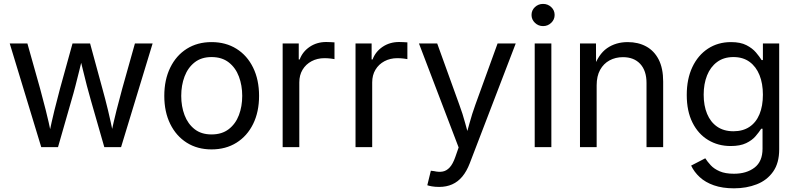

<svg xmlns="http://www.w3.org/2000/svg" viewBox="-20 -768 4161 1002"><path d="M195.3 0 30.8 -541H123L189.5 -304.7Q203.1 -254.9 218.5 -194.3Q233.9 -133.8 249 -60.1H234.4Q249 -130.9 263.9 -191.7Q278.8 -252.4 293 -304.7L358.4 -541H450.2L514.6 -304.7Q528.8 -253.9 543.5 -193.4Q558.1 -132.8 572.8 -60.1H557.6Q572.8 -131.8 588.1 -192.4Q603.5 -252.9 617.7 -304.7L684.1 -541H776.4L611.8 0H524.4L454.1 -245.1Q443.4 -282.2 433.3 -320.8Q423.3 -359.4 413.6 -399.7Q403.8 -439.9 393.6 -481H413.6Q403.8 -439.9 393.8 -399.7Q383.8 -359.4 373.8 -320.3Q363.8 -281.2 353 -245.1L282.7 0Z M1084 11.7Q1010.3 11.7 954.8 -23.2Q899.4 -58.1 868.4 -121.1Q837.4 -184.1 837.4 -267.6Q837.4 -351.6 868.4 -415Q899.4 -478.5 954.8 -513.4Q1010.3 -548.3 1084 -548.3Q1158.2 -548.3 1214.1 -513.4Q1270 -478.5 1301 -415Q1332 -351.6 1332 -267.6Q1332 -184.1 1301 -121.1Q1270 -58.1 1214.1 -23.2Q1158.2 11.7 1084 11.7ZM1084 -66.4Q1138.2 -66.4 1173.8 -94Q1209.5 -121.6 1226.8 -167.2Q1244.1 -212.9 1244.1 -267.6Q1244.1 -322.3 1226.8 -368.4Q1209.5 -414.6 1173.8 -442.4Q1138.2 -470.2 1084 -470.2Q1030.8 -470.2 995.6 -442.4Q960.4 -414.6 943.1 -368.7Q925.8 -322.8 925.8 -267.6Q925.8 -212.9 943.1 -167.2Q960.4 -121.6 995.4 -94Q1030.3 -66.4 1084 -66.4Z M1455.1 0V-541H1539.1V-457.5H1543.9Q1559.1 -498.5 1596.4 -523.7Q1633.8 -548.8 1682.6 -548.8Q1692.9 -548.8 1705.6 -548.1Q1718.3 -547.4 1725.6 -546.9V-459.5Q1721.7 -460.4 1706.3 -462.4Q1690.9 -464.4 1673.3 -464.4Q1635.7 -464.4 1606 -448.5Q1576.2 -432.6 1559.1 -404.3Q1542 -376 1542 -337.9V0Z M1835.4 0V-541H1919.4V-457.5H1924.3Q1939.5 -498.5 1976.8 -523.7Q2014.2 -548.8 2063 -548.8Q2073.2 -548.8 2085.9 -548.1Q2098.6 -547.4 2106 -546.9V-459.5Q2102.1 -460.4 2086.7 -462.4Q2071.3 -464.4 2053.7 -464.4Q2016.1 -464.4 1986.3 -448.5Q1956.5 -432.6 1939.5 -404.3Q1922.4 -376 1922.4 -337.9V0Z M2210 198.7 2228.5 123 2245.1 125Q2270 130.9 2290.3 127.2Q2310.5 123.5 2326.9 105.7Q2343.3 87.9 2356 51.8L2373.5 1.5L2166.5 -541H2261.7L2377 -221.7Q2395 -173.3 2407.7 -125.5Q2420.4 -77.6 2434.1 -32.7H2403.8Q2417.5 -77.6 2430.4 -125.5Q2443.4 -173.3 2460.9 -221.7L2576.7 -541H2671.4L2431.6 84Q2415.5 126 2392.8 153.3Q2370.1 180.7 2339.8 194.1Q2309.6 207.5 2272 207.5Q2250.5 207.5 2234.1 204.6Q2217.8 201.7 2210 198.7Z M2770.5 0V-541H2857.4V0ZM2814 -631.8Q2789.6 -631.8 2771.7 -648.9Q2753.9 -666 2753.9 -689.9Q2753.9 -714.4 2771.7 -731Q2789.6 -747.6 2814 -747.6Q2838.9 -747.6 2856.7 -731Q2874.5 -714.4 2874.5 -689.9Q2874.5 -666 2856.7 -648.9Q2838.9 -631.8 2814 -631.8Z M3093.8 -322.8V0H3006.8V-541H3090.3L3090.8 -409.7H3076.7Q3102.1 -484.4 3147.9 -516.4Q3193.8 -548.3 3255.9 -548.3Q3310.5 -548.3 3352.3 -525.6Q3394 -502.9 3417.5 -457.3Q3440.9 -411.6 3440.9 -342.3V0H3354V-335Q3354 -398.9 3321.3 -434.3Q3288.6 -469.7 3231 -469.7Q3192.4 -469.7 3161.1 -452.9Q3129.9 -436 3111.8 -403.3Q3093.8 -370.6 3093.8 -322.8Z M3810.5 214.8Q3750.5 214.8 3705.8 199.2Q3661.1 183.6 3631.8 156.5Q3602.5 129.4 3586.9 96.2L3660.6 58.1Q3671.9 75.7 3689.2 94.5Q3706.5 113.3 3735.8 126Q3765.1 138.7 3810.5 138.7Q3876 138.7 3917.7 106.7Q3959.5 74.7 3959.5 7.8V-96.2H3952.6Q3941.4 -78.6 3923.3 -57.4Q3905.3 -36.1 3874 -21Q3842.8 -5.9 3793 -5.9Q3727.5 -5.9 3675.5 -37.4Q3623.5 -68.8 3593.8 -128.4Q3564 -188 3564 -272.5Q3564 -356 3593.3 -418Q3622.6 -480 3674.8 -514.2Q3727.1 -548.3 3794.9 -548.3Q3844.2 -548.3 3875.5 -532.2Q3906.7 -516.1 3925.3 -494.1Q3943.8 -472.2 3954.6 -454.6H3961.4V-541H4046.4V11.7Q4046.4 83 4014.6 127.9Q3982.9 172.9 3929.4 193.8Q3876 214.8 3810.5 214.8ZM3807.6 -83Q3856.9 -83 3891.4 -106Q3925.8 -128.9 3943.6 -171.9Q3961.4 -214.8 3961.4 -273.9Q3961.4 -332 3943.6 -376.2Q3925.8 -420.4 3891.6 -445.3Q3857.4 -470.2 3807.6 -470.2Q3756.8 -470.2 3722.2 -444.3Q3687.5 -418.5 3669.9 -374.3Q3652.3 -330.1 3652.3 -273.9Q3652.3 -216.8 3670.2 -173.8Q3688 -130.9 3722.7 -106.9Q3757.3 -83 3807.6 -83Z"/></svg>

Font: Inter 17pt
Style: Regular
Weight: 400
Version: Version 4.001;git-66647c0bb